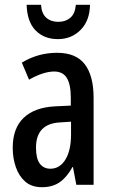

<svg xmlns="http://www.w3.org/2000/svg" viewBox="-20 -770 472 800"><path d="M218 -550Q297 -550 333.5 -502Q370 -454 370 -362V0H298L284 -74H282Q259 -32 229 -11Q199 10 155 10Q112 10 85.5 -13Q59 -36 46 -73.5Q33 -111 33 -154Q33 -236 79 -279.5Q125 -323 211 -327L275 -330V-363Q275 -418 258.5 -445Q242 -472 206 -472Q161 -472 101 -438L71 -509Q138 -550 218 -550ZM231 -260Q130 -255 130 -155Q130 -109 146 -88Q162 -67 190 -67Q229 -67 252.5 -105Q276 -143 276 -210V-263ZM355 -750Q354 -684 316 -645.5Q278 -607 221 -607Q164 -607 128.5 -643Q93 -679 91 -750H151Q153 -714 172.5 -696.5Q192 -679 223 -679Q253 -679 273 -696Q293 -713 296 -750Z"/></svg>

Font: Noto Sans Telugu ExtraCondensed Medium
Style: Regular
Weight: 500
Width: 2
Designer: Jelle Bosma - Monotype Design Team
Foundry: Monotype Imaging Inc.
Version: Version 2.005; ttfautohint (v1.8.4.7-5d5b)